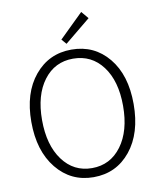

<svg xmlns="http://www.w3.org/2000/svg" viewBox="-101 -1027 928 1119"><g transform="rotate(-10 363.0 -467.5)"><path d="M362.3 12.7Q228.5 12.7 144 -91.3Q59.6 -195.3 59.6 -367.2Q59.6 -538.1 144 -640.1Q228.5 -742.2 362.3 -742.2Q497.1 -742.2 581.1 -640.6Q665 -539.1 665 -367.2Q665 -194.3 581.1 -90.8Q497.1 12.7 362.3 12.7ZM602.5 -367.2Q602.5 -514.6 537.1 -601.6Q471.7 -688.5 362.3 -688.5Q253.9 -688.5 188.5 -601.6Q123 -514.6 123 -367.2Q123 -218.8 188.5 -129.9Q253.9 -41 362.3 -41Q470.7 -41 536.6 -129.9Q602.5 -218.8 602.5 -367.2ZM340.8 -780.3 315.4 -809.6 457 -948.2 493.2 -905.3Z"/></g></svg>

Font: Gen Shin Gothic Light
Style: Regular
Weight: 200
Designer: [Source Han Sans]
Ryoko NISHIZUKA  (kana & ideographs); Paul D. Hunt (Latin, Greek & Cyrillic); Wenlong ZHANG  (bopomofo
Version: Version 1.002.20150607